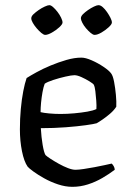

<svg xmlns="http://www.w3.org/2000/svg" viewBox="-20 -723 507 743"><path d="M260 0Q233 0 204.5 -9.5Q176 -19 151 -33Q126 -47 109 -59.5Q92 -72 87 -78Q73 -98 65 -138Q57 -178 57 -222Q57 -263 60.5 -301Q64 -339 70 -370Q76 -401 83 -421Q97 -430 121.5 -443.5Q146 -457 176 -469.5Q206 -482 237 -491Q268 -500 295 -500Q311 -500 335 -489.5Q359 -479 380.5 -464.5Q402 -450 410 -439Q417 -430 421.5 -406.5Q426 -383 428.5 -356Q431 -329 430 -310Q421 -296 406.5 -283.5Q392 -271 377.5 -261Q363 -251 354 -246Q344 -243 312 -238.5Q280 -234 234.5 -230.5Q189 -227 138 -227Q140 -192 145 -162.5Q150 -133 156 -123Q161 -118 175.5 -108.5Q190 -99 208 -89Q226 -79 243 -72.5Q260 -66 272 -66Q284 -66 304 -69Q324 -72 345.5 -76Q367 -80 385 -84Q403 -88 412 -90Q416 -87 420 -80Q424 -73 424 -66Q403 -50 376.5 -34.5Q350 -19 320.5 -9.5Q291 0 260 0ZM214 -282Q240 -282 267.5 -284.5Q295 -287 318 -291Q341 -295 353 -301Q354 -314 352.5 -333.5Q351 -353 349 -370Q347 -387 343 -395Q341 -399 326.5 -408Q312 -417 295.5 -424.5Q279 -432 268 -432Q257 -432 233 -426.5Q209 -421 186 -413.5Q163 -406 153 -399Q148 -386 144.5 -366.5Q141 -347 139 -326.5Q137 -306 137 -289Q149 -286 170.5 -284Q192 -282 214 -282ZM346 -588Q340 -588 331 -595.5Q322 -603 313 -613.5Q304 -624 298.5 -635Q293 -646 293 -652Q293 -660 301 -668Q309 -676 320.5 -684Q332 -692 343.5 -697.5Q355 -703 361 -703Q369 -703 377.5 -695.5Q386 -688 394 -676.5Q402 -665 407.5 -654Q413 -643 413 -636Q413 -629 400.5 -617.5Q388 -606 372.5 -597Q357 -588 346 -588ZM155 -588Q149 -588 140 -595.5Q131 -603 122 -613.5Q113 -624 107 -634.5Q101 -645 101 -652Q101 -660 109.5 -668Q118 -676 129.5 -684Q141 -692 153 -697.5Q165 -703 171 -703Q177 -703 185.5 -695.5Q194 -688 202.5 -677Q211 -666 216.5 -654.5Q222 -643 222 -636Q222 -629 209.5 -617.5Q197 -606 181 -597Q165 -588 155 -588Z"/></svg>

Font: Texturina 12pt Light
Style: Regular
Weight: 300
Designer: Guillermo Torres Carreño
Foundry: Omnibus-Type
Version: Version 1.002